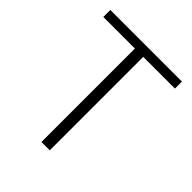

<svg xmlns="http://www.w3.org/2000/svg" viewBox="-200 -857 985 985"><g transform="rotate(45 292.0 -364.5)"><path d="M261.2 0V-678.2H32.2V-729H551.8V-678.2H321.8V0Z"/></g></svg>

Font: Source Han Sans CN Light
Style: Regular
Weight: 300
Designer: Ryoko NISHIZUKA  (kana, bopomofo & ideographs); Paul D. Hunt (Latin, Greek & Cyrillic); Sandoll Communications , Soo-you
Foundry: Adobe
Version: Version 2.000;hotconv 1.0.107;makeotfexe 2.5.65593